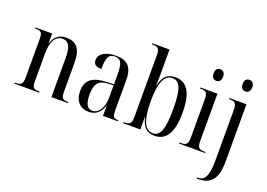

<svg xmlns="http://www.w3.org/2000/svg" viewBox="-133 -1117 2382 1715"><g transform="rotate(20 1058.0 -260.0)"><path d="M23 0H258V-10H253C199 -10 187 -24 187 -87V-346C187 -461 225 -524 291 -524C352 -524 374 -472 374 -374V0H530V-10H526C475 -10 463 -24 463 -89V-357C463 -488 417 -545 318 -545C255 -545 208 -513 188 -442H186V-536H27V-526H32C86 -526 98 -513 98 -450V-89C98 -24 85 -10 30 -10H23Z M731 10C794 10 842 -26 862 -99H864V0H1005V-10H1002C962 -10 950 -23 950 -83V-372C950 -499 896 -545 791 -545C699 -545 631 -510 631 -445C631 -405 658 -388 707 -388C707 -496 725 -535 784 -535C844 -535 860 -496 860 -389V-299L790 -296C659 -291 596 -245 596 -140C596 -44 650 10 731 10ZM757 -10C710 -10 686 -51 686 -137C686 -237 715 -281 809 -286L860 -289V-168C860 -80 818 -10 757 -10Z M1355 10C1460 10 1523 -71 1523 -268C1523 -460 1465 -546 1356 -546C1279 -546 1236 -503 1220 -414H1218C1220 -482 1220 -538 1220 -574V-760H1057V-750H1062C1112 -750 1131 -739 1131 -677V-84C1131 -25 1115 -10 1063 -10H1055V0H1219V-121H1221C1239 -34 1278 10 1355 10ZM1335 -6C1259 -6 1220 -87 1220 -268C1220 -446 1256 -529 1334 -529C1406 -529 1433 -457 1433 -268C1433 -73 1402 -6 1335 -6Z M1707 -640C1732 -640 1753 -655 1753 -695C1753 -736 1732 -750 1707 -750C1682 -750 1663 -736 1663 -695C1663 -655 1682 -640 1707 -640ZM1588 0H1835V-10H1823C1773 -10 1757 -24 1757 -86V-536H1595V-526H1603C1652 -526 1668 -512 1668 -451V-86C1668 -24 1652 -10 1601 -10H1588Z M1984 -640C2008 -640 2030 -655 2030 -695C2030 -736 2008 -750 1984 -750C1959 -750 1939 -736 1939 -695C1939 -655 1959 -640 1984 -640ZM1841 240H1856C1958 240 2033 193 2033 12V-536H1871V-526H1878C1926 -526 1944 -512 1944 -452V33C1944 187 1909 230 1848 230H1841Z"/></g></svg>

Font: Noto Serif Display Condensed
Style: Regular
Weight: 400
Width: 3
Designer: Monotype Design Team
Foundry: Monotype Imaging Inc.
Version: Version 2.009